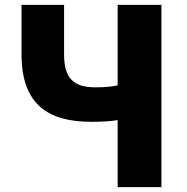

<svg xmlns="http://www.w3.org/2000/svg" viewBox="-20 -765 765 785"><path d="M461 0H640V-745H461V-416C438 -411 412 -408 370 -408C281 -408 242 -444 242 -543V-745H68V-543C68 -340 175 -267 352 -267C400 -267 429 -269 461 -274Z"/></svg>

Font: Noto Sans JP Black
Style: Regular
Weight: 900
Designer: Ryoko NISHIZUKA 西塚涼子 (kana, bopomofo & ideographs); Paul D. Hunt (Latin, Greek & Cyrillic); Sandoll Communications 산돌커뮤니
Foundry: Adobe
Version: Version 2.002;hotconv 1.0.116;makeotfexe 2.5.65601